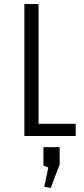

<svg xmlns="http://www.w3.org/2000/svg" viewBox="-20 -670 413 946"><path d="M100 -650H170V-60H353V0H100ZM230 256 198 250 218 155 194 146V55H274V140Z"/></svg>

Font: Unica One
Style: Regular
Weight: 400
Designer: Eduardo Rodriguez Tunni
Foundry: Eduardo Rodriguez Tunni
Version: Version 2.000; ttfautohint (v1.8.4.7-5d5b);gftools[0.9.23]